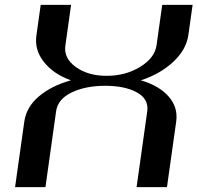

<svg xmlns="http://www.w3.org/2000/svg" viewBox="-20 -770 812 790"><path d="M772.5 -750 754.9 -625Q746.1 -565.4 692.9 -515.6Q639.6 -465.8 559.6 -439.5Q633.8 -418 673.3 -373.5Q712.9 -329.1 705.1 -270.5L667 0H542L585.9 -312.5Q592.8 -362.3 543.5 -389.6Q494.1 -417 413.1 -417Q332 -417 274.9 -389.6Q217.8 -362.3 210.9 -312.5L167 0H42L80.1 -270.5Q88.9 -330.1 140.1 -373.5Q191.4 -417 271.5 -439.5Q199.2 -465.8 160.2 -515.6Q121.1 -565.4 129.9 -625L147.5 -750H272.5L249 -583Q241.2 -531.2 291.5 -494.6Q341.8 -458 418.9 -458Q496.1 -458 556.2 -494.6Q616.2 -531.2 624 -583L647.5 -750Z"/></svg>

Font: okolaks
Style: BoldItalic
Weight: 600
Width: 8
Italic angle: -8°
Version: Version 000.6.0